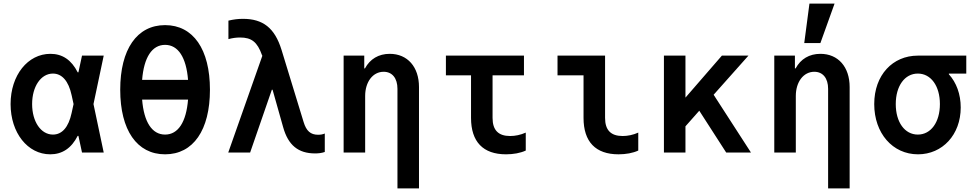

<svg xmlns="http://www.w3.org/2000/svg" viewBox="-20 -850 5440 1070"><path d="M261 -550C135 -550 39 -431 39 -270C39 -110 134 10 260 10C327 10 378 -24 413 -93H417L437 0H558L501 -270L558 -540H437L417 -447H413C378 -516 328 -550 261 -550ZM379 -220C362 -141 326 -100 275 -100C208 -100 159 -172 159 -270C159 -368 208 -440 275 -440C325 -440 362 -399 379 -320L390 -270Z M900 10C1057 10 1150 -125 1150 -350C1150 -575 1057 -710 900 -710C743 -710 650 -575 650 -350C650 -125 743 10 900 10ZM900 -100C827 -100 782 -170 772 -295H1028C1018 -170 973 -100 900 -100ZM900 -600C973 -600 1018 -530 1028 -405H772C782 -530 827 -600 900 -600Z M1252 0H1374L1495 -350H1499L1558 -141C1586 -41 1642 5 1736 5C1755 5 1772 3 1790 -3V-106C1779 -101 1766 -99 1753 -99C1711 -99 1687 -120 1672 -170L1549 -572C1511 -695 1445 -745 1334 -745C1307 -745 1282 -742 1253 -735V-632C1275 -638 1296 -641 1318 -641C1382 -641 1414 -616 1440 -543L1442 -539Z M1895 0H2015V-315C2015 -394 2058 -450 2118 -450C2166 -450 2195 -414 2195 -355V200H2315V-365C2315 -477 2251 -550 2152 -550C2090 -550 2042 -521 2014 -469H2010V-540H1895Z M2725 -193V-430H2900V-540H2465V-430H2605V-193C2605 -60 2672 10 2800 10C2841 10 2880 3 2910 -11V-111C2881 -98 2851 -92 2823 -92C2757 -92 2725 -125 2725 -193Z M3352 -540H3087V-430H3232V-193C3232 -60 3299 10 3427 10C3468 10 3507 3 3537 -11V-111C3508 -98 3478 -92 3450 -92C3384 -92 3352 -125 3352 -193Z M3680 0H3800V-146L3877 -233L4027 0H4165L3957 -322L4151 -540H4003L3800 -306V-540H3680Z M4295 0H4415V-315C4415 -394 4458 -450 4518 -450C4566 -450 4595 -414 4595 -355V200H4715V-365C4715 -477 4651 -550 4552 -550C4490 -550 4442 -521 4414 -469H4410V-540H4295ZM4631 -830H4491L4462 -610H4552Z M5095 -100C5022 -100 4972 -169 4972 -270C4972 -371 5022 -440 5095 -440C5168 -440 5218 -371 5218 -270C5218 -169 5168 -100 5095 -100ZM5096 10C5232 10 5334 -99 5334 -251C5334 -325 5310 -390 5268 -436V-440H5365V-540H5095C4955 -540 4852 -432 4852 -270C4852 -108 4954 10 5096 10Z"/></svg>

Font: CommitMono
Style: 700Regular
Weight: 700
Monospace: yes
Designer: Eigil Nikolajsen
Foundry: Eigil Nikolajsen
Version: Version 1.143